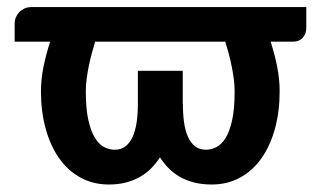

<svg xmlns="http://www.w3.org/2000/svg" viewBox="-20 -503 886 531"><path d="M827.1 -483.4V-425.8Q827.1 -410.2 817.4 -398.9Q807.6 -387.7 789.6 -387.7H728.5Q739.7 -353 746.6 -318.4Q753.4 -283.7 753.4 -250.5Q753.4 -194.8 740.5 -147.5Q727.5 -100.1 703.4 -65.7Q679.2 -31.2 644.3 -12Q609.4 7.3 565.4 7.3Q539.1 7.3 517.1 1.7Q495.1 -3.9 477.5 -13.9Q460 -23.9 446.3 -37.8Q432.6 -51.8 422.4 -67.9Q412.1 -51.8 398.4 -37.8Q384.8 -23.9 367.2 -13.9Q349.6 -3.9 328.4 1.7Q307.1 7.3 281.2 7.3Q237.3 7.3 202.4 -12Q167.5 -31.2 143.3 -65.7Q119.1 -100.1 106.2 -147.5Q93.3 -194.8 93.3 -250.5Q93.3 -283.7 100.3 -318.4Q107.4 -353 118.7 -387.7H20.5V-439.5Q20.5 -446.8 23.7 -454.6Q26.9 -462.4 32.7 -468.8Q38.6 -475.1 47.1 -479.2Q55.7 -483.4 66.9 -483.4ZM485.4 -307.1V-215.8H485.8Q485.8 -188 489 -164.8Q492.2 -141.6 499.8 -124.8Q507.3 -107.9 519.5 -98.4Q531.7 -88.9 549.8 -88.9Q563.5 -88.9 577.6 -95.7Q591.8 -102.5 603.3 -120.4Q614.7 -138.2 621.8 -169.7Q628.9 -201.2 628.9 -250.5Q628.9 -267.1 626.5 -285.4Q624 -303.7 620.4 -321.5Q616.7 -339.4 612.1 -356.4Q607.4 -373.5 603 -387.7H243.2Q238.8 -373.5 234.1 -356.4Q229.5 -339.4 225.8 -321.5Q222.2 -303.7 219.7 -285.4Q217.3 -267.1 217.3 -250.5Q217.3 -201.2 224.6 -169.7Q231.9 -138.2 243.4 -120.4Q254.9 -102.5 269 -95.7Q283.2 -88.9 297.4 -88.9Q314.9 -88.9 327.1 -98.4Q339.4 -107.9 346.9 -124.8Q354.5 -141.6 357.9 -164.8Q361.3 -188 361.3 -215.8V-307.1Z"/></svg>

Font: Carlito
Style: Bold
Weight: 700
Designer: Lukasz Dziedzic
Foundry: tyPoland Lukasz Dziedzic
Version: Version 1.104